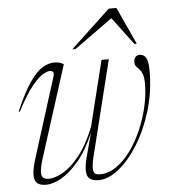

<svg xmlns="http://www.w3.org/2000/svg" viewBox="-53 -780 746 838"><g transform="rotate(-5 320.0 -361.0)"><path d="M403.5 -512H435.5L333.5 -100.5Q328.5 -82 326.5 -68.2Q324.5 -54.5 324.5 -44.5Q324.5 -26 332 -20.5Q339.5 -15 353 -15Q391 -15 425.2 -38.8Q459.5 -62.5 488.5 -102.2Q517.5 -142 538.8 -191.2Q560 -240.5 571.8 -292.2Q583.5 -344 583.5 -391Q583.5 -420 577.8 -434.5Q572 -449 564.5 -456.2Q557 -463.5 551.2 -470.5Q545.5 -477.5 545.5 -491Q545.5 -505 553 -512.2Q560.5 -519.5 571.5 -519.5Q589 -519.5 598.8 -503.2Q608.5 -487 608.5 -446Q608.5 -355 583.8 -273Q559 -191 519.5 -127.2Q480 -63.5 434.2 -26.8Q388.5 10 346 10Q319.5 10 306.2 -0.8Q293 -11.5 293 -37.5Q293 -62.5 304 -102L330 -199Q297 -122.5 258 -76.8Q219 -31 182 -10.5Q145 10 116.5 10Q90.5 10 77.2 -0.5Q64 -11 64 -37Q64 -63.5 79 -110.5L187.5 -455Q193 -471 188.8 -477.2Q184.5 -483.5 174.5 -483.5Q164.5 -483.5 144.8 -472.8Q125 -462 96 -426.5Q67 -391 28.5 -317.5L24 -319.5Q59.5 -402 89.5 -445Q119.5 -488 146 -503.2Q172.5 -518.5 196 -518.5Q209.5 -518.5 219.5 -515.8Q229.5 -513 238 -507.5L110 -105.5Q97.5 -66 97.5 -45Q97.5 -28 106 -21.5Q114.5 -15 130 -15Q156 -15 191.5 -35Q227 -55 264.2 -101Q301.5 -147 332.5 -225ZM280.5 -569 454.5 -732H488L563 -569H552.5L462 -689.5L295 -569Z"/></g></svg>

Font: Newsreader Display ExtraLight
Style: Italic
Weight: 275
Italic angle: -17°
Designer: Hugues Gentile
Foundry: Production Type
Version: Version 1.001